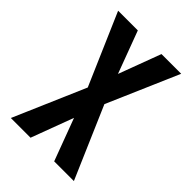

<svg xmlns="http://www.w3.org/2000/svg" viewBox="-215 -832 930 930"><g transform="rotate(45 250.0 -367.5)"><path d="M34 0 193 -368 34 -735H169L250 -518L331 -735H466L307 -368L466 0H331L250 -217L169 0Z"/></g></svg>

Font: Iosevka SS04 Extrabold
Style: Regular
Weight: 800
Monospace: yes
Designer: Belleve Invis
Foundry: Belleve Invis
Version: Version 19.0.0; ttfautohint (v1.8.4)